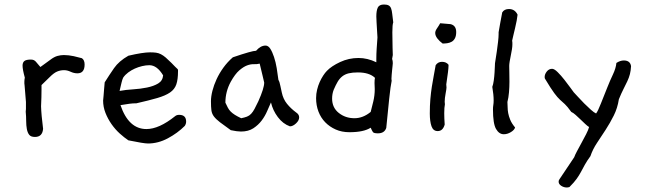

<svg xmlns="http://www.w3.org/2000/svg" viewBox="-20 -598 2867 851"><path d="M343 -340Q355 -332 355 -312Q355 -273 323 -273Q308 -273 293 -280Q278 -287 264 -287Q248 -287 233.5 -281Q219 -275 201 -257L164 -221V-200Q164 -185 163.5 -166.5Q163 -148 162 -127Q163 -90 171 -27Q168 9 135 9Q117 9 109.5 -0.5Q102 -10 99 -26Q96 -42 96 -62Q96 -82 94 -103Q95 -108 95 -115Q95 -122 95 -130V-146L89 -219Q88 -224 88 -228Q88 -232 88 -236Q88 -244 90 -254Q80 -290 80 -307Q80 -321 88 -327.5Q96 -334 117 -334Q131 -334 139 -324.5Q147 -315 159 -301L203 -333Q220 -346 234.5 -350Q249 -354 263 -354Q284 -354 307 -349Z M799 -40Q767 -8 724 15Q681 38 636 38Q617 38 549 24Q531 12 511 -6Q491 -24 474.5 -47.5Q458 -71 447.5 -97.5Q437 -124 437 -153V-152Q438 -161 439 -173Q440 -184 441 -198.5Q442 -213 444 -233Q464 -265 485.5 -296Q507 -327 549 -351Q613 -366 645 -366Q660 -366 671.5 -364.5Q683 -363 693.5 -357.5Q704 -352 714.5 -343Q725 -334 740 -319Q751 -307 757 -301.5Q763 -296 766 -293Q769 -290 769 -288Q769 -286 769 -282Q769 -246 761.5 -224Q754 -202 733.5 -188Q713 -174 677 -163.5Q641 -153 584 -140H578Q560 -140 514 -132Q550 -26 629 -26Q685 -26 756 -83Q763 -89 774 -89Q805 -89 805 -59Q805 -49 799 -40ZM703 -264Q676 -309 642 -309Q627 -309 610 -305Q593 -301 577.5 -294Q562 -287 548.5 -277Q535 -267 526 -254Q522 -246 518.5 -231Q515 -216 510 -195Q537 -200 569.5 -202Q602 -204 631.5 -210Q661 -216 681 -228Q701 -240 703 -264Z M1292 -100Q1306 -91 1306 -78Q1306 -64 1292 -51Q1278 -38 1265 -38Q1234 -49 1211.5 -79Q1189 -109 1181 -144Q1174 -129 1164.5 -106.5Q1155 -84 1140 -64Q1125 -44 1103 -29.5Q1081 -15 1048 -15Q1031 -15 1003 -21Q972 -43 954.5 -56.5Q937 -70 928 -82Q919 -94 917 -109Q915 -124 915 -149Q915 -170 921.5 -195.5Q928 -221 940 -247Q952 -273 970 -298Q988 -323 1012 -344Q1056 -359 1081 -366Q1106 -373 1115 -373Q1135 -396 1157 -396Q1169 -396 1178 -382Q1187 -368 1194.5 -345.5Q1202 -323 1206.5 -296Q1211 -269 1214 -244Q1217 -239 1219 -232.5Q1221 -226 1223 -216L1229 -188Q1235 -159 1252 -138Q1269 -117 1292 -100ZM1151 -232Q1149 -241 1144 -262Q1139 -283 1131 -316Q1119 -313 1105 -313.5Q1091 -314 1075 -308Q1059 -302 1040.5 -286Q1022 -270 1003 -236Q979 -192 979 -143Q985 -130 990 -120.5Q995 -111 1002.5 -103.5Q1010 -96 1021 -89Q1032 -82 1049 -74Q1064 -77 1074.5 -81Q1085 -85 1093 -93.5Q1101 -102 1108 -115Q1115 -128 1125 -149Q1151 -207 1151 -232Z M1723 -499Q1721 -494 1720 -483Q1719 -472 1719 -455Q1719 -412 1720 -386Q1721 -360 1721 -354L1718 -337Q1721 -329 1721 -318Q1721 -315 1720 -306.5Q1719 -298 1718 -287.5Q1717 -277 1716 -266Q1715 -255 1715 -248Q1715 -246 1715.5 -244Q1716 -242 1716 -240Q1711 -217 1705 -160Q1699 -103 1692 -31Q1684 -7 1655 -7Q1637 -7 1633 -12.5Q1629 -18 1623 -32Q1592 -12 1529 -12Q1495 -12 1468 -24Q1441 -36 1421.5 -56Q1402 -76 1391.5 -103.5Q1381 -131 1381 -163Q1381 -182 1385.5 -200.5Q1390 -219 1397 -234.5Q1404 -250 1412.5 -263Q1421 -276 1429 -284Q1449 -305 1487.5 -323Q1526 -341 1569 -341Q1609 -341 1648 -322V-338Q1648 -359 1649.5 -382Q1651 -405 1653 -432L1649 -500Q1649 -507 1648.5 -513Q1648 -519 1648 -525Q1648 -551 1654.5 -564.5Q1661 -578 1682 -578Q1695 -578 1702.5 -574Q1710 -570 1713.5 -560.5Q1717 -551 1718.5 -536Q1720 -521 1723 -499ZM1642 -253Q1617 -277 1566 -277Q1542 -277 1525.5 -273Q1509 -269 1497 -259.5Q1485 -250 1476.5 -235.5Q1468 -221 1459 -200Q1452 -182 1452 -161Q1452 -121 1481.5 -97.5Q1511 -74 1551 -74Q1589 -74 1623 -102Q1628 -121 1634.5 -148Q1641 -175 1641 -203Q1641 -209 1640.5 -216.5Q1640 -224 1640 -230Q1640 -238 1640.5 -243.5Q1641 -249 1642 -253Z M2002 -456Q2002 -439 1996.5 -428.5Q1991 -418 1982 -413Q1973 -408 1962.5 -406.5Q1952 -405 1942 -405Q1928 -415 1918.5 -427.5Q1909 -440 1909 -452Q1909 -461 1917 -472.5Q1925 -484 1931 -495L1977 -491Q2002 -485 2002 -456ZM1968 -311V-307Q1968 -298 1965.5 -277.5Q1963 -257 1958 -224Q1959 -219 1959 -210Q1959 -204 1955 -183Q1951 -162 1951 -147Q1951 -144 1951.5 -141Q1952 -138 1952 -136Q1949 -122 1949 -96Q1949 -85 1949.5 -72.5Q1950 -60 1951 -46Q1943 -17 1920 -17Q1900 -17 1892.5 -38.5Q1885 -60 1885 -95Q1885 -130 1887.5 -159Q1890 -188 1894 -213.5Q1898 -239 1902.5 -262.5Q1907 -286 1911 -309Q1921 -324 1939 -324Q1958 -324 1968 -311Z M2274 -533Q2273 -522 2270 -506Q2267 -490 2263 -473.5Q2259 -457 2255.5 -442Q2252 -427 2250 -418Q2251 -413 2251 -409Q2251 -405 2251 -400Q2251 -392 2249 -379Q2247 -366 2244 -352Q2241 -338 2239 -325.5Q2237 -313 2237 -306Q2237 -296 2237.5 -277Q2238 -258 2238 -235.5Q2238 -213 2236 -189Q2234 -165 2229 -146Q2230 -134 2230 -122Q2230 -110 2232.5 -96.5Q2235 -83 2241.5 -67Q2248 -51 2263 -33Q2260 -22 2244.5 -12.5Q2229 -3 2213 -3Q2192 -3 2178.5 -26.5Q2165 -50 2165 -113Q2165 -124 2166.5 -132.5Q2168 -141 2168 -153Q2168 -178 2162 -213Q2166 -223 2168.5 -241Q2171 -259 2172 -276.5Q2173 -294 2173.5 -306.5Q2174 -319 2174 -318Q2174 -319 2176.5 -334Q2179 -349 2182 -370Q2185 -391 2187.5 -412.5Q2190 -434 2190 -447V-455Q2193 -473 2197 -495Q2201 -517 2206 -543Q2215 -558 2236 -558Q2262 -558 2274 -533Z M2777 -305Q2776 -285 2772 -269.5Q2768 -254 2760.5 -238Q2753 -222 2743.5 -203.5Q2734 -185 2723 -158Q2717 -119 2700.5 -86Q2684 -53 2664.5 -23Q2645 7 2626 35.5Q2607 64 2597 94Q2581 116 2572 132.5Q2563 149 2555 164Q2547 179 2536 194.5Q2525 210 2504 231Q2498 233 2492 233Q2479 233 2467.5 225.5Q2456 218 2456 207Q2456 201 2460 196L2525 99Q2528 90 2537 73Q2546 56 2557 36Q2568 16 2578 -3.5Q2588 -23 2591 -35Q2584 -39 2574 -48.5Q2564 -58 2553 -68.5Q2542 -79 2531.5 -88.5Q2521 -98 2512 -102Q2494 -127 2483.5 -136.5Q2473 -146 2462 -156Q2451 -166 2436.5 -185.5Q2422 -205 2395 -250Q2394 -252 2394 -256Q2394 -269 2403.5 -281Q2413 -293 2427 -293Q2437 -293 2452 -278Q2467 -263 2481.5 -244.5Q2496 -226 2508 -209.5Q2520 -193 2523 -189Q2529 -183 2541.5 -169Q2554 -155 2569 -140Q2584 -125 2598.5 -112Q2613 -99 2622 -95Q2630 -105 2643.5 -139.5Q2657 -174 2672 -211Q2683 -239 2696.5 -267.5Q2710 -296 2712 -319Q2729 -330 2745 -330Q2773 -330 2777 -305Z"/></svg>

Font: Gaegu
Style: Regular
Weight: 400
Designer: JIKJI
Foundry: JIKJI
Version: Version 1.00